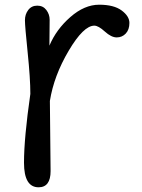

<svg xmlns="http://www.w3.org/2000/svg" viewBox="-20 -784 603 816"><path d="M192 -355Q192 -355 195 -57Q195 12 144 12Q82 12 82 -92.5Q82 -197 109 -385Q109 -450 97.5 -561.5Q86 -673 86 -698Q86 -723 100 -741.5Q114 -760 138.5 -760Q163 -760 177 -741.5Q191 -723 191 -700Q191 -677 190.5 -644.5Q190 -612 190 -590Q219 -659 279 -711.5Q339 -764 401.5 -764Q464 -764 497 -739.5Q530 -715 530 -686.5Q530 -658 514.5 -641.5Q499 -625 476 -625Q453 -625 425.5 -650Q398 -675 381 -675Q335 -675 272 -568.5Q209 -462 192 -355Z"/></svg>

Font: Delius Unicase
Style: Regular
Weight: 400
Designer: Natalia Raices
Foundry: Natalia Raices
Version: Version 1.002